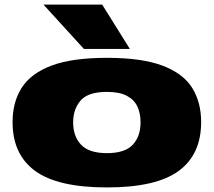

<svg xmlns="http://www.w3.org/2000/svg" viewBox="-20 -810 935 840"><path d="M35 -276Q35 -363 75 -426Q115 -489 205.5 -523Q296 -557 448 -557Q600 -557 690.5 -523Q781 -489 820.5 -426Q860 -363 860 -276Q860 -134 761.5 -62Q663 10 448 10Q233 10 134 -62Q35 -134 35 -276ZM300 -275Q300 -213 335 -176.5Q370 -140 448 -140Q526 -140 560.5 -176.5Q595 -213 595 -275Q595 -313 581.5 -343Q568 -373 535.5 -390.5Q503 -408 448 -408Q365 -408 332.5 -370Q300 -332 300 -275ZM347 -596 170 -790H427L548 -596Z"/></svg>

Font: Georama ExtraExtended ExtraBold
Style: Regular
Weight: 800
Width: 8
Designer: Jean-Baptiste Levee
Foundry: Production Type
Version: Version 1.000